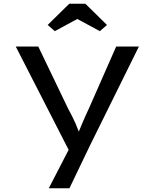

<svg xmlns="http://www.w3.org/2000/svg" viewBox="-20 -773 824 1023"><path d="M240 230 366 -14V65L64 -525H184L343 -194Q366 -152 383 -114Q400 -76 407 -46L388 -43Q400 -73 416.5 -112Q433 -151 455 -198L599 -525H720L459 3L350 230ZM272 -607 234 -640 349 -753H435L550 -640L512 -607L377 -680H407Z"/></svg>

Font: Lexend Giga
Style: Regular
Weight: 400
Designer: Bonnie Shaver-Troup, Thomas Jockin
Foundry: Lexend
Version: Version 1.007